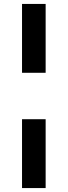

<svg xmlns="http://www.w3.org/2000/svg" viewBox="-20 -762 344 976"><path d="M92 -392V-742H212V-392ZM92 194V-156H212V194Z"/></svg>

Font: Belfius21
Style: Bold
Weight: 700
Designer: Montserrat's base design by Julieta Ulanovsky, modified by Coast SPRL for Belfius Bank NV.
Foundry: Montserrat's base design by Julieta Ulanovsky, modified by Coast SPRL for Belfius Bank NV.
Version: Version 2.000;FEAKit 1.0